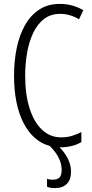

<svg xmlns="http://www.w3.org/2000/svg" viewBox="-20 -745 471 984"><path d="M296 126Q296 95 281.5 65Q267 35 235 3Q150 -20 101 -114Q52 -208 52 -358Q52 -432 65.5 -498Q79 -564 107.5 -615Q136 -666 180.5 -695.5Q225 -725 287 -725Q351 -725 407 -693L385 -646Q362 -660 337.5 -667Q313 -674 289 -674Q240 -674 206 -648Q172 -622 150.5 -577Q129 -532 119 -475Q109 -418 109 -357Q109 -261 131.5 -190Q154 -119 195.5 -80Q237 -41 293 -41Q325 -41 351.5 -49.5Q378 -58 397 -68V-17Q376 -4 348 3Q320 10 288 10H285Q310 34 327 67Q344 100 344 134Q344 175 323 197Q302 219 261 219Q236 219 221 212V171Q231 176 250 176Q274 176 285 164.5Q296 153 296 126Z"/></svg>

Font: Noto Sans ExtraCondensed Light
Style: Regular
Weight: 300
Width: 2
Designer: Monotype Design Team
Foundry: Monotype Imaging Inc.
Version: Version 2.013; ttfautohint (v1.8.4.7-5d5b)